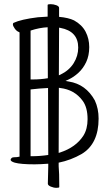

<svg xmlns="http://www.w3.org/2000/svg" viewBox="-20 -785 540 923"><path d="M139 -403Q175 -403 210 -409V-413Q210 -564 209 -654Q169 -652 127 -638V-403ZM356 -556Q356 -635 270 -651L264 -652L263 -423L270 -426Q312 -446 334 -481Q356 -516 356 -556ZM212 7V2Q171 5 146 5Q80 5 51 -3Q31 -9 31 -17Q31 -20 35 -24.5Q39 -29 47 -29Q63 -29 74 -32V-629L71 -631Q60 -635 51 -647.5Q42 -660 42 -668Q42 -673 45 -675Q81 -692 162 -702Q184 -704 209 -705V-761Q209 -765 223 -765Q237 -765 250.5 -760Q264 -755 264 -747V-704Q309 -700 336 -687Q374 -666 391.5 -632.5Q409 -599 409 -558.5Q409 -518 394.5 -487Q380 -456 357 -435Q334 -414 310 -403L295 -396L311 -393Q393 -380 436 -302Q454 -263 454 -215Q454 -94 373 -45Q321 -15 262 -3V14Q265 41 265 114Q265 118 251.5 118Q238 118 224 112Q210 106 210 98L212 15ZM401 -212Q401 -269 377 -301Q338 -354 269 -362L263 -363L262 -50L269 -52Q345 -77 381 -133Q401 -165 401 -212ZM132 -34Q172 -34 212 -40L211 -362Q168 -360 127 -355V-34Z"/></svg>

Font: Moon Stars Kai HW Light
Style: Regular
Weight: 300
Designer: GuiWonder
Version: Version 1.101